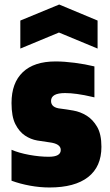

<svg xmlns="http://www.w3.org/2000/svg" viewBox="-20 -821 488 850"><path d="M70 -730 242 -801 412 -730V-606L241 -677L70 -606ZM199 9Q157 9 113 1Q69 -7 31 -21V-158Q63 -144 109 -135.5Q155 -127 196 -127Q249 -127 249 -157Q249 -185 198 -191Q174 -194 145 -199Q116 -204 90.5 -221Q65 -238 48 -271.5Q31 -305 31 -365Q31 -454 81 -501.5Q131 -549 226 -549Q264 -549 310.5 -543Q357 -537 398 -527V-390Q373 -396 354.5 -399.5Q336 -403 321 -405Q306 -407 293.5 -408Q281 -409 268 -409Q206 -409 206 -374Q206 -344 249 -340Q274 -337 305 -331.5Q336 -326 363.5 -309Q391 -292 410 -259.5Q429 -227 429 -171Q429 -83 370 -37Q311 9 199 9Z"/></svg>

Font: Encode Sans Compressed
Style: Black
Weight: 900
Designer: Pablo Impallari, Andres Torresi
Foundry: Pablo Impallari, Andres Torresi
Version: Version 1.000; ttfautohint (v1.00) -l 8 -r 50 -G 200 -x 14 -